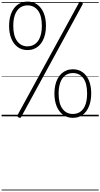

<svg xmlns="http://www.w3.org/2000/svg" viewBox="-20 -1473 1270 2431"><path d="M328 -839Q257 -839 204.5 -877Q152 -915 123.5 -984Q95 -1053 95 -1146Q95 -1201 105.5 -1249Q116 -1297 136 -1334.5Q156 -1372 184.5 -1398.5Q213 -1425 249.5 -1439Q286 -1453 328 -1453Q400 -1453 452.5 -1415Q505 -1377 533.5 -1308Q562 -1239 562 -1146Q562 -1090 551.5 -1042.5Q541 -995 521 -957.5Q501 -920 472.5 -893.5Q444 -867 407.5 -853Q371 -839 328 -839ZM328 -886Q362 -886 389.5 -897Q417 -908 439.5 -928.5Q462 -949 477.5 -980.5Q493 -1012 501.5 -1053Q510 -1094 510 -1146Q510 -1275 460.5 -1340Q411 -1405 328 -1405Q296 -1405 268 -1394.5Q240 -1384 218 -1363Q196 -1342 180 -1311Q164 -1280 156 -1238.5Q148 -1197 148 -1146Q148 -1018 197.5 -952Q247 -886 328 -886ZM247 10Q242 19 235 19Q228 19 215 13Q202 6 200 -0.5Q198 -7 202 -16L982 -1442Q987 -1450 993.5 -1450.5Q1000 -1451 1012 -1443Q1025 -1437 1027.5 -1430.5Q1030 -1424 1025 -1416ZM903 19Q831 19 778.5 -19.5Q726 -58 697.5 -127Q669 -196 669 -289Q669 -345 679.5 -392.5Q690 -440 710 -477.5Q730 -515 758.5 -541.5Q787 -568 823.5 -582Q860 -596 903 -596Q974 -596 1026.5 -558Q1079 -520 1107 -451Q1135 -382 1135 -289Q1135 -233 1124.5 -185.5Q1114 -138 1094.5 -100Q1075 -62 1046.5 -35.5Q1018 -9 982 5Q946 19 903 19ZM903 -30Q936 -30 964 -40.5Q992 -51 1014 -71.5Q1036 -92 1051.5 -123.5Q1067 -155 1075 -196.5Q1083 -238 1083 -289Q1083 -418 1034.5 -483Q986 -548 903 -548Q870 -548 842 -537.5Q814 -527 792 -506.5Q770 -486 754.5 -454.5Q739 -423 730.5 -381.5Q722 -340 722 -289Q722 -161 771 -95.5Q820 -30 903 -30ZM0 928H1230V938H0ZM0 -20H1230V0H0ZM0 -505H1230V-500H0ZM0 -1448H1230V-1438H0Z"/></svg>

Font: Playwrite ID Guides
Style: Regular
Weight: 400
Designer: Veronika Burian, José Scaglione
Foundry: TypeTogether
Version: Version 1.003